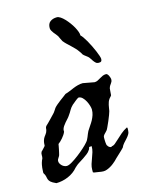

<svg xmlns="http://www.w3.org/2000/svg" viewBox="-117 -794 673 870"><g transform="rotate(-15 219.5 -359.5)"><path d="M211.4 -3.4V-15.1Q211.4 -28.3 215.3 -41Q219.2 -53.7 224.1 -66.2Q229 -78.6 232.9 -91.8Q236.8 -105 236.8 -119.1Q229.5 -119.1 227.1 -118.7Q224.6 -118.2 223.9 -116.5Q223.1 -114.7 222.7 -111.8Q222.2 -108.9 218.3 -104Q214.4 -97.2 205.1 -89.8Q195.8 -82.5 185.1 -75.4Q174.3 -68.4 164.1 -62Q153.8 -55.7 148.9 -50.8L141.1 -43.9Q132.3 -33.2 120.6 -24.7Q108.9 -16.1 95.2 -10.3Q81.5 -4.4 67.1 -1.5Q52.7 1.5 39.1 1.5Q20.5 -6.8 14.2 -12.9Q7.8 -19 5.6 -25.1Q3.4 -31.2 2.2 -39.1Q1 -46.9 -6.3 -58.1Q-6.3 -60.1 -6.1 -64.7Q-5.9 -69.3 -5.6 -74.2Q-5.4 -79.1 -4.9 -83.5Q-4.4 -87.9 -3.9 -89.4Q-3.9 -90.3 -3.2 -94.7Q-2.4 -99.1 -1 -104.2Q0.5 -109.4 2.4 -114.5Q4.4 -119.6 6.3 -122.6Q8.3 -129.4 7.8 -138.2Q7.3 -147 11.2 -153.8Q12.2 -154.3 15.1 -157.5Q18.1 -160.6 21.5 -164.3Q24.9 -168 27.6 -171.1Q30.3 -174.3 30.8 -174.8Q31.7 -175.8 31.7 -179.4Q31.7 -183.1 32.2 -188.5Q33.2 -192.9 33.7 -196.8Q34.2 -200.7 35.2 -201.7L37.6 -208Q40.5 -214.4 47.4 -222.9Q54.2 -231.4 56.2 -239.7Q58.1 -246.6 58.1 -251.5Q58.1 -256.3 63 -261.7Q65.9 -264.2 72.8 -271Q79.6 -277.8 86.9 -285.4Q94.2 -293 100.6 -299.8Q106.9 -306.6 109.4 -309.1Q109.9 -309.6 112.1 -312.7Q114.3 -315.9 116.5 -319.1Q118.7 -322.3 120.6 -325.2Q122.6 -328.1 122.6 -328.6Q127.9 -335 136.2 -342Q144.5 -349.1 153.3 -355.7Q162.1 -362.3 170.2 -368.2Q178.2 -374 183.6 -378.4Q194.3 -381.3 205.1 -386Q215.8 -390.6 226.6 -395Q237.3 -399.4 248.5 -402.3Q259.8 -405.3 271.5 -405.3L324.7 -395.5Q332.5 -395.5 339.4 -398.9Q346.2 -402.3 353 -406.5Q359.9 -410.6 367.2 -414.1Q374.5 -417.5 383.8 -417.5Q387.2 -417.5 390.4 -414.1Q393.6 -410.6 395.8 -406Q397.9 -401.4 399.4 -396.7Q400.9 -392.1 400.9 -390.1Q400.9 -382.8 399.2 -378.9Q397.5 -375 394.8 -371.3Q392.1 -367.7 389.2 -363.3Q386.2 -358.9 383.8 -350.6L381.3 -319.3Q381.3 -318.4 379.9 -316.7Q378.4 -314.9 376.5 -312.7Q374.5 -310.5 373 -308.8Q371.6 -307.1 371.1 -306.6Q366.2 -299.8 363.8 -293.2Q361.3 -286.6 359.9 -279.8Q358.4 -272.9 357.4 -266.1Q356.4 -259.3 355 -252Q354 -247.6 349.4 -235.1Q344.7 -222.7 338.9 -209Q333 -195.3 327.6 -183.8Q322.3 -172.4 320.3 -170.4Q316.4 -165.5 313 -162.4Q309.6 -159.2 306.9 -156.2Q304.2 -153.3 302.5 -149.9Q300.8 -146.5 300.8 -141.1Q300.8 -138.7 300.8 -132.8Q300.8 -127 301.3 -120.6Q301.8 -114.3 302.7 -109.4Q303.7 -104.5 305.2 -104Q307.1 -99.6 312 -95.9Q316.9 -92.3 322.3 -92.3L324.7 -95.2Q332.5 -95.2 340.8 -102.1Q349.1 -108.9 359.4 -118.7Q369.6 -128.4 382.6 -139.6Q395.5 -150.9 412.6 -159.7Q413.6 -159.7 414.3 -158.4Q415 -157.2 415 -156.2V-147Q415 -135.7 409.9 -127.2Q404.8 -118.7 397.5 -110.8Q390.1 -103 382.8 -94.7Q375.5 -86.4 371.1 -76.2Q368.7 -73.2 361.3 -66.2Q354 -59.1 345.7 -51.5Q337.4 -43.9 330.1 -36.9Q322.8 -29.8 320.3 -26.9Q314.9 -22 307.9 -16.4Q300.8 -10.7 292.7 -6.1Q284.7 -1.5 276.1 1.7Q267.6 4.9 259.8 4.9Q250 4.9 237.8 2.4Q225.6 0 215.8 -1ZM72.3 -92.3Q72.3 -86.4 75.4 -80.8Q78.6 -75.2 83.3 -70.8Q87.9 -66.4 93.8 -64Q99.6 -61.5 105 -61.5Q114.3 -61.5 129.9 -70.8Q145.5 -80.1 162.1 -92.8Q178.7 -105.5 193.6 -118.9Q208.5 -132.3 215.8 -141.1Q224.1 -149.9 229.2 -163.8Q234.4 -177.7 240.2 -189.5Q246.6 -200.2 253.9 -210.4Q261.2 -220.7 267.1 -231.4Q272.9 -242.2 276.9 -254.2Q280.8 -266.1 280.8 -279.8Q280.8 -285.6 277.6 -296.9Q274.4 -308.1 268.6 -319.3Q262.7 -330.6 254.4 -338.9Q246.1 -347.2 235.4 -347.2Q232.9 -346.2 228.3 -343Q223.6 -339.8 218.8 -335.7Q213.9 -331.5 209.5 -327.9Q205.1 -324.2 203.1 -322.8Q197.8 -317.9 193.8 -312.7Q189.9 -307.6 186.8 -302.2Q183.6 -296.9 180.4 -291.3Q177.2 -285.6 172.9 -280.3Q168.9 -273.9 162.8 -267.3Q156.7 -260.7 150.6 -253.7Q144.5 -246.6 139.4 -239Q134.3 -231.4 132.8 -223.1V-214.4Q129.9 -207.5 125.5 -200.9Q121.1 -194.3 115.7 -188Q110.4 -181.6 104.7 -176.3Q99.1 -170.9 94.2 -167.5Q93.8 -164.6 92.5 -158Q91.3 -151.4 89.8 -144Q88.4 -136.7 86.9 -130.6Q85.4 -124.5 85 -122.6Q84 -117.2 82 -113.8Q80.1 -110.4 77.9 -107.2Q75.7 -104 74 -100.6Q72.3 -97.2 72.3 -92.3ZM191.4 -685.1Q191.4 -705.6 203.9 -714.8Q216.3 -724.1 235.4 -724.1Q242.7 -724.1 252 -718Q261.2 -711.9 270.5 -702.1Q279.8 -692.4 288.6 -680.4Q297.4 -668.5 304 -656.5Q310.5 -644.5 314.2 -634Q317.9 -623.5 317.4 -616.7Q321.8 -613.3 328.4 -604Q335 -594.7 342 -582.3Q349.1 -569.8 356 -555.7Q362.8 -541.5 368.4 -528.6Q374 -515.6 377.4 -505.1Q380.9 -494.6 380.9 -489.7Q380.9 -482.4 377.7 -479Q374.5 -475.6 365.7 -475.6Q357.4 -475.6 352.1 -480.5Q346.7 -485.4 342.3 -491.7Q337.9 -498 333.7 -504.6Q329.6 -511.2 324.2 -515.1Q314 -522.9 310.1 -525.9Q306.2 -528.8 304.7 -531Q303.2 -533.2 301.8 -536.4Q300.3 -539.6 294.4 -547.4Q288.1 -556.6 280.3 -564.7Q272.5 -572.8 264.2 -580.6Q255.9 -588.4 247.6 -596.2Q239.3 -604 231.9 -613.3Q231.4 -614.3 229.5 -618.2Q227.5 -622.1 225.3 -626.5Q223.1 -630.9 221.4 -634.8Q219.7 -638.7 219.2 -639.6Q216.3 -644.5 211.7 -649.7Q207 -654.8 202.6 -660.6Q198.2 -666.5 194.8 -672.6Q191.4 -678.7 191.4 -685.1Z"/></g></svg>

Font: IM FELL English
Style: Italic
Weight: 400
Italic angle: -18°
Designer: Igino Marini
Foundry: Igino Marini
Version: 3.00